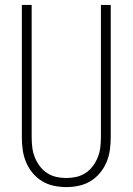

<svg xmlns="http://www.w3.org/2000/svg" viewBox="-20 -755 540 782"><path d="M250 7Q224 7 198.5 1.5Q173 -4 151 -17.5Q129 -31 112.5 -51Q96 -71 86 -95Q76 -119 72.5 -144.5Q69 -170 69 -196V-735H109V-196Q109 -175 111.5 -154.5Q114 -134 121.5 -115Q129 -96 141.5 -79Q154 -62 171.5 -50.5Q189 -39 209 -34.5Q229 -30 250 -30Q271 -30 291 -34.5Q311 -39 328.5 -50.5Q346 -62 358.5 -79Q371 -96 378.5 -115Q386 -134 388.5 -154.5Q391 -175 391 -196V-735H431V-196Q431 -170 427.5 -144.5Q424 -119 414 -95Q404 -71 387.5 -51Q371 -31 349 -17.5Q327 -4 301.5 1.5Q276 7 250 7Z"/></svg>

Font: Iosevka Term Curly Extralight
Style: Regular
Weight: 200
Designer: Belleve Invis
Foundry: Belleve Invis
Version: Version 32.3.0